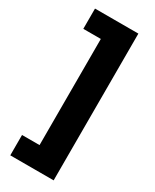

<svg xmlns="http://www.w3.org/2000/svg" viewBox="-206 -730 732 907"><g transform="rotate(30 160.0 -276.0)"><path d="M25 125H261.5V-675.5H25V-565H120.5V14H25Z"/></g></svg>

Font: Anek Malayalam Medium
Style: Bold
Weight: 700
Version: Version 1.003